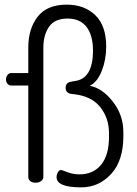

<svg xmlns="http://www.w3.org/2000/svg" viewBox="-20 -788 591 828"><path d="M330 20Q224 20 224 -24Q224 -35 229.5 -45Q235 -55 244 -55Q246 -55 271 -45.5Q296 -36 322 -36Q382 -36 416 -77.5Q450 -119 450 -197V-214Q450 -279 412 -326.5Q374 -374 297 -382Q285 -383 279 -385Q273 -387 268 -393Q263 -399 263 -409Q263 -420 268 -426Q273 -432 279.5 -434Q286 -436 298 -438Q381 -445 381 -570Q381 -635 353.5 -671.5Q326 -708 271 -708Q216 -708 191.5 -672.5Q167 -637 167 -583V-25Q167 -14 157 -7Q147 0 133 0Q119 0 110.5 -7Q102 -14 102 -25V-419H29Q19 -419 12.5 -426.5Q6 -434 6 -446Q6 -457 12.5 -465Q19 -473 29 -473H102V-583Q102 -664 142.5 -716Q183 -768 268 -768Q344 -768 391 -722.5Q438 -677 438 -587Q438 -531 419 -482.5Q400 -434 367 -418Q421 -408 466.5 -350Q512 -292 512 -218V-201Q512 -95 459 -37.5Q406 20 330 20Z"/></svg>

Font: Dosis
Style: Regular
Weight: 400
Designer: Edgar Tolentino, Pablo Impallari, Igino Marini
Foundry: Edgar Tolentino, Pablo Impallari, Igino Marini
Version: Version 1.007